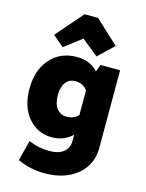

<svg xmlns="http://www.w3.org/2000/svg" viewBox="-143 -847 883 1164"><g transform="rotate(15 298.5 -265.0)"><path d="M162 -535 93 -594 239 -762H324L471 -625L375 -534L271 -618ZM239 10Q149 10 91 -58.5Q33 -127 33 -240Q33 -357 96 -428.5Q159 -500 261 -500Q348 -500 395 -445L412 -490H535V-2Q535 103 457.5 167.5Q380 232 253 232Q164 232 83 195L116 67Q181 94 245 94Q303 94 335 69Q367 44 367 -2V-40Q314 10 239 10ZM209 -248Q209 -194 231.5 -164Q254 -134 294 -134Q340 -134 367 -164V-318Q340 -356 292 -356Q253 -356 231 -327.5Q209 -299 209 -248Z"/></g></svg>

Font: Cantarell Extra Bold
Style: Regular
Weight: 800
Designer: Dave Crossland, Nikolaus Waxweiler, Florian Fecher, Jacques Le Bailly, Eben Sorkin, Alexei Vanyashin, Alexios Zavras, Em
Version: Version 0.303